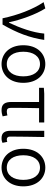

<svg xmlns="http://www.w3.org/2000/svg" viewBox="920 -1514 607 2487"><g transform="rotate(90 1223.5 -270.5)"><path d="M217 0H298C407 -189 469 -352 497 -540H415C402 -392 341 -224 274 -83H269C237 -234 166 -435 89 -554L8 -532C101 -393 176 -198 217 0Z M810 13C944 13 1053 -89 1053 -269C1053 -451 944 -554 810 -554C675 -554 566 -451 566 -269C566 -89 675 13 810 13ZM810 -55C709 -55 650 -139 650 -269C650 -399 709 -485 810 -485C910 -485 969 -399 969 -269C969 -139 910 -55 810 -55Z M1406 13C1437 13 1467 6 1487 -1L1475 -63C1457 -59 1440 -55 1423 -55C1392 -55 1377 -70 1377 -109C1377 -224 1378 -347 1381 -473H1566V-540H1194L1117 -535V-473H1301V-115C1301 -31 1328 13 1406 13Z M1769 13C1797 13 1815 8 1830 1L1818 -61C1806 -57 1796 -55 1786 -55C1764 -55 1749 -68 1749 -97C1749 -234 1753 -391 1755 -540H1674V-104C1674 -28 1701 13 1769 13Z M2151 13C2285 13 2394 -89 2394 -269C2394 -451 2285 -554 2151 -554C2016 -554 1907 -451 1907 -269C1907 -89 2016 13 2151 13ZM2151 -55C2050 -55 1991 -139 1991 -269C1991 -399 2050 -485 2151 -485C2251 -485 2310 -399 2310 -269C2310 -139 2251 -55 2151 -55Z"/></g></svg>

Font: Genne Gothic Normal
Style: Regular
Weight: 350
Designer: Ryoko NISHIZUKA (kana & ideographs); Paul D. Hunt (Latin, Greek & Cyrillic); Wenlong ZHANG (bopomofo); Sandoll Communica
Foundry: Adobe Systems Incorporated
Version: Version 1.004;PS 1.004;hotconv 16.6.51;makeotf.lib2.5.65220